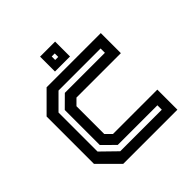

<svg xmlns="http://www.w3.org/2000/svg" viewBox="-177 -814 957 957"><g transform="rotate(-45 301.0 -335.5)"><path d="M158 0 55 -103V-437L158 -540H540V-398.5H227L196.5 -368V-172L227 -141.5H540V0ZM192 -55H485V-86H205.5L142 -149V-396L202.5 -456H485V-486.5H188.5L111 -409V-134ZM243 -566V-671H349V-566ZM284.5 -606H306V-630.5H284.5Z"/></g></svg>

Font: Tourney Thin SemiBold
Style: Regular
Weight: 600
Version: Version 1.015